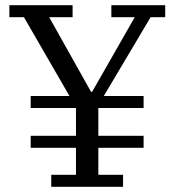

<svg xmlns="http://www.w3.org/2000/svg" viewBox="-20 -718 671 738"><path d="M177 -46H272V-150H98V-196H272V-303H98V-349H247L72 -652H16V-698H259V-652H169L330 -365H334L498 -652H408V-698H615V-652H559L379 -349H532V-303H358V-196H532V-150H358V-46H453V0H177Z"/></svg>

Font: IBM Plex Serif
Style: Regular
Weight: 400
Designer: Mike Abbink, Paul van der Laan, Pieter van Rosmalen
Foundry: Bold Monday
Version: Version 2.6